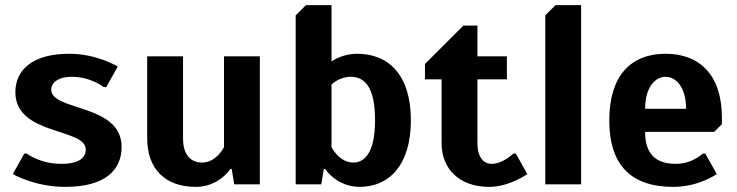

<svg xmlns="http://www.w3.org/2000/svg" viewBox="-20 -720 2880 750"><path d="M250 -510C105 -510 40 -445 40 -360C40 -190 315 -221 315 -136C315 -105 290 -80 220 -80C135 -80 85 -120 85 -120H75L30 -40C30 -40 115 10 235 10C390 10 455 -55 455 -146C455 -316 180 -285 180 -370C180 -395 205 -420 260 -420C335 -420 385 -380 385 -380H395L440 -460C440 -460 360 -510 250 -510Z M770 -85C725 -85 695 -115 695 -180V-500H555V-180C555 -60 625 10 745 10C835 10 880 -60 880 -60H885L895 0H995V-500H855V-145C855 -145 825 -85 770 -85Z M1275 -390C1275 -390 1305 -420 1350 -420C1405 -420 1445 -380 1445 -250C1445 -125 1405 -85 1360 -85C1305 -85 1275 -145 1275 -145ZM1175 -700 1135 -660V0H1235L1245 -60H1250C1250 -60 1295 10 1385 10C1500 10 1585 -75 1585 -250C1585 -425 1500 -510 1375 -510C1315 -510 1275 -480 1275 -480V-700Z M1900 -80C1870 -80 1845 -105 1845 -160V-410H1960V-500H1845V-620H1790L1640 -470V-410H1705V-160C1705 -60 1775 10 1890 10C1970 10 2040 -40 2040 -40L1995 -120H1985C1985 -120 1945 -80 1900 -80Z M2110 0H2250V-700H2150L2110 -660Z M2580 -420C2620 -420 2660 -380 2660 -295H2500C2500 -380 2540 -420 2580 -420ZM2610 10C2710 10 2780 -40 2780 -40L2735 -120H2725C2725 -120 2685 -80 2620 -80C2540 -80 2500 -120 2500 -205H2770L2800 -235V-260C2800 -425 2715 -510 2580 -510C2445 -510 2360 -425 2360 -250C2360 -75 2445 10 2610 10Z"/></svg>

Font: Scada
Style: Bold
Weight: 700
Designer: Jovanny Lemonad
Foundry: Jovanny Lemonad
Version: Version 3.005